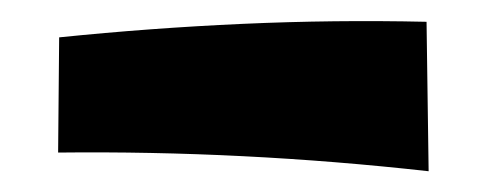

<svg xmlns="http://www.w3.org/2000/svg" viewBox="-20 -379 469 185"><path d="M393 -214Q214 -234 36 -232L37 -343Q125 -352 213.5 -356Q302 -360 391 -358Z"/></svg>

Font: Marhey SemiBold
Style: Regular
Weight: 600
Designer: Nur Syamsi & Bustanul Arifin
Foundry: Namelatype
Version: Version 1.000; ttfautohint (v1.8.4.7-5d5b)